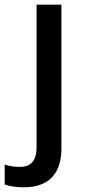

<svg xmlns="http://www.w3.org/2000/svg" viewBox="-74 -559 364 819"><path d="M27 240C141 240 188 174 188 74V-539H82V69C82 134 51 153 10 153C-15 153 -34 149 -54 143V228C-35 235 -6 240 27 240Z"/></svg>

Font: Noto Sans Cherokee Medium
Style: Regular
Weight: 500
Designer: Monotype Design Team
Foundry: Monotype Imaging Inc.
Version: Version 2.001